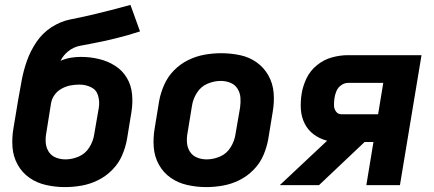

<svg xmlns="http://www.w3.org/2000/svg" viewBox="-20 -755 1768 783"><path d="M245 8Q278 8 312.5 2Q347 -4 379.5 -20Q412 -36 438 -62.5Q464 -89 478 -121.5Q492 -154 498 -188L516 -298Q522 -335 518.5 -371.5Q515 -408 497 -438Q479 -468 449 -487Q419 -506 383 -514.5Q347 -523 310 -523Q289 -523 268 -519.5Q247 -516 227 -507Q238 -530 259 -546.5Q280 -563 305 -568Q330 -573 355 -577.5Q380 -582 404.5 -587.5Q429 -593 453.5 -599Q478 -605 502.5 -612Q527 -619 551 -627L512 -735Q472 -724 431.5 -713.5Q391 -703 350 -693.5Q309 -684 268 -676Q227 -668 190 -644Q153 -620 128.5 -583.5Q104 -547 90 -507.5Q76 -468 68.5 -427.5Q61 -387 54 -347L35 -233Q28 -193 31 -154.5Q34 -116 52 -83.5Q70 -51 100 -30Q130 -9 168 -0.5Q206 8 245 8ZM247 -105Q226 -105 207.5 -112.5Q189 -120 178.5 -136.5Q168 -153 166.5 -173.5Q165 -194 169 -214L188 -333Q191 -352 202.5 -368Q214 -384 231.5 -393.5Q249 -403 267 -406.5Q285 -410 304 -410Q329 -410 351 -399.5Q373 -389 380 -365Q387 -341 383 -316L364 -206Q360 -179 344 -153.5Q328 -128 301 -116.5Q274 -105 247 -105Z M821 8Q854 8 888.5 2Q923 -4 955.5 -20Q988 -36 1014 -62.5Q1040 -89 1054 -121.5Q1068 -154 1074 -188L1092 -298Q1099 -337 1096 -375.5Q1093 -414 1075 -446.5Q1057 -479 1027 -500.5Q997 -522 959 -530Q921 -538 882 -538Q849 -538 814.5 -532Q780 -526 747.5 -510Q715 -494 689.5 -468Q664 -442 649.5 -409Q635 -376 629 -343L611 -233Q604 -193 607 -154.5Q610 -116 628 -83.5Q646 -51 676 -30Q706 -9 744 -0.5Q782 8 821 8ZM823 -105Q802 -105 783.5 -112.5Q765 -120 754.5 -136.5Q744 -153 742.5 -173.5Q741 -194 745 -214L763 -324Q767 -351 783 -376.5Q799 -402 826 -413.5Q853 -425 880 -425Q901 -425 919.5 -417.5Q938 -410 948.5 -393.5Q959 -377 960.5 -357Q962 -337 959 -316L940 -206Q936 -179 920 -153.5Q904 -128 877 -116.5Q850 -105 823 -105Z M1121 0H1281L1467 -176H1503L1474 0H1611L1699 -530H1399Q1367 -530 1334 -521Q1301 -512 1273 -489.5Q1245 -467 1230 -435.5Q1215 -404 1210 -372Q1205 -340 1207 -309Q1209 -278 1222.5 -251Q1236 -224 1260 -206.5Q1284 -189 1314 -181ZM1373 -289Q1358 -289 1350 -300.5Q1342 -312 1342 -326.5Q1342 -341 1344 -355Q1346 -369 1352 -383.5Q1358 -398 1371.5 -407.5Q1385 -417 1399 -417H1543L1522 -289Z"/></svg>

Font: Iosevka Sparkle XBdObl
Style: Regular
Weight: 800
Italic angle: -9°
Designer: Belleve Invis
Foundry: Belleve Invis
Version: Version 4.5.0; ttfautohint (v1.8.3)